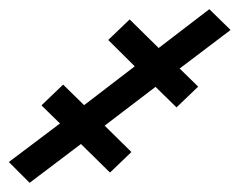

<svg xmlns="http://www.w3.org/2000/svg" viewBox="-58 -210 524 420"><path d="M-38.1 144 73.2 60.1 33.2 21V20L80.1 -24.9L126 20L236.8 -64.9L179.2 -122.1V-123L225.1 -167H226.1L289.1 -105L399.9 -189.9L445.8 -145V-144L335 -60.1L375 -21V-20L328.1 24.9L282.2 -20L170.9 64.9L229 122.1V123L183.1 167H182.1L119.1 105L6.8 189.9L-38.1 145Z"/></svg>

Font: CMU Bright
Style: SemiBoldOblique
Weight: 600
Italic angle: -12°
Version: Version 0.7.0